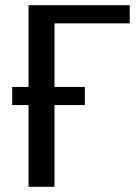

<svg xmlns="http://www.w3.org/2000/svg" viewBox="-20 -720 530 740"><path d="M480 -630H190V-385H307V-315H190V0H90V-315H27V-385H90V-700H480Z"/></svg>

Font: Scada
Style: Regular
Weight: 400
Designer: Jovanny Lemonad
Foundry: Jovanny Lemonad
Version: Version 4.100;PS 004.100;hotconv 1.0.88;makeotf.lib2.5.64775